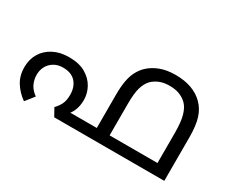

<svg xmlns="http://www.w3.org/2000/svg" viewBox="-95 -837 1319 1115"><g transform="rotate(30 564.5 -279.5)"><path d="M229 -346Q297 -346 340.5 -320.5Q384 -295 405.5 -255.5Q427 -216 427 -173Q427 -133 414 -102Q401 -71 382 -57L357 -70H634V0H328L299 -52Q319 -72 331 -96.5Q343 -121 343 -158Q343 -212 314 -244Q285 -276 229 -276Q194 -276 168.5 -260.5Q143 -245 129.5 -220Q116 -195 116 -164Q116 -130 130 -101.5Q144 -73 175 -51L129 7Q86 -23 59 -66Q32 -109 32 -166Q32 -219 56.5 -259.5Q81 -300 125.5 -323Q170 -346 229 -346ZM816 -566Q878 -566 924 -549Q970 -532 1001 -501Q1035 -468 1050.5 -419Q1066 -370 1066 -292V0H573V-292Q573 -347 580 -385.5Q587 -424 601.5 -452Q616 -480 638 -502Q669 -532 713.5 -549Q758 -566 816 -566ZM817 -494Q780 -494 751.5 -482.5Q723 -471 703 -451Q682 -429 670.5 -391.5Q659 -354 659 -279V-70H980V-271Q980 -345 968 -387Q956 -429 934 -451Q914 -471 886 -482.5Q858 -494 817 -494Z"/></g></svg>

Font: lmalayalam05
Style: Book
Weight: 400
Designer: Jelle Bosma - Monotype Design Team
Foundry: Monotype Imaging Inc.
Version: Version 2.003